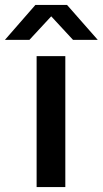

<svg xmlns="http://www.w3.org/2000/svg" viewBox="-92 -756 415 776"><path d="M56 0V-529H172V0ZM-72 -595 51 -736H179L303 -595H203L115 -690L27 -595Z"/></svg>

Font: Mona Sans Expanded Medium
Style: Regular
Weight: 500
Width: 7
Designer: Deni Anggara
Foundry: GitHub
Version: Version 2.000